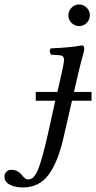

<svg xmlns="http://www.w3.org/2000/svg" viewBox="-98 -638 427 854"><path d="M252 -319.8 231 -229H309.1V-189.9H222.2L184.1 -23.9Q159.2 84.5 117.4 140.1Q75.7 195.8 3.9 195.8Q-31.2 195.8 -54.7 183.3Q-78.1 170.9 -78.1 147.9Q-78.1 133.3 -69.1 125.2Q-60.1 117.2 -48.8 117.2Q-32.2 117.2 -20 124Q-7.8 130.9 -2.2 138.7Q3.4 146.5 11.2 153.3Q19 160.2 27.8 160.2Q53.2 160.2 71 116.7Q88.9 73.2 115.2 -42L147.9 -189.9H61V-229H157.2L178.2 -320.8Q187 -362.3 187 -371.1Q187 -390.6 168.9 -392.1L128.9 -395Q118.2 -411.6 127.9 -422.9Q221.2 -426.8 265.1 -436Q276.9 -436 276.9 -420.9Q276.9 -415 273.9 -404.1Q271 -393.1 264.4 -369.4Q257.8 -345.7 252 -319.8ZM220.2 -536.1Q206.1 -550.3 206.1 -569.8Q206.1 -589.4 220.2 -603.8Q234.4 -618.2 253.9 -618.2Q273.4 -618.2 287.6 -603.8Q301.8 -589.4 301.8 -569.8Q301.8 -550.3 287.6 -536.1Q273.4 -522 253.9 -522Q234.4 -522 220.2 -536.1Z"/></svg>

Font: Common Serif
Style: Italic
Weight: 400
Italic angle: -12°
Designer: Philipp H. Poll, Khaled Hosny
Foundry: Stefan Peev, Context Ltd.
Version: Version 1.026